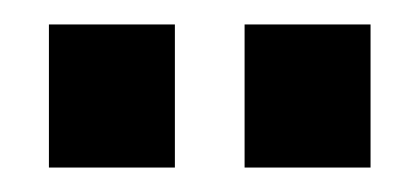

<svg xmlns="http://www.w3.org/2000/svg" viewBox="-20 -710 343 157"><path d="M180 -573V-690H283V-573ZM20 -573V-690H123V-573Z"/></svg>

Font: Cuprum SemiBold
Style: Regular
Weight: 600
Designer: Jovanny Lemonad
Foundry: Jovanny Lemonad
Version: Version 3.000